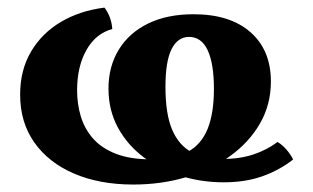

<svg xmlns="http://www.w3.org/2000/svg" viewBox="-20 -486 840 515"><path d="M337.6 9Q247 9 178.6 -20.4Q110.2 -49.8 72.1 -103.8Q34 -157.8 34 -232.2Q34 -298 63.2 -347.5Q92.4 -397 143.2 -427.1Q194 -457.2 260.2 -465.6Q278.6 -441.8 281.2 -408.2Q236.6 -396 211.7 -351.6Q186.8 -307.2 186.8 -243.8Q186.8 -206.6 196.9 -173.3Q207 -140 229.8 -114.2Q252.6 -88.4 290.9 -73.5Q329.2 -58.6 385.4 -58.6Q445.6 -58.6 482.7 -78.3Q519.8 -98 536.8 -140Q553.8 -182 553.8 -247.6Q553.8 -315.2 537.1 -351.1Q520.4 -387 487 -387Q456.8 -387 440.3 -354.4Q423.8 -321.8 423.8 -253Q423.8 -180 441.8 -138Q459.8 -96 494.1 -77.8Q528.4 -59.6 576.8 -59.6Q623.6 -59.6 660 -71.8Q696.4 -84 724.4 -105.2Q737 -97.8 748.1 -85.1Q759.2 -72.4 766.2 -58.2Q730.2 -29.8 684.4 -13.4Q638.6 3 579.8 3Q519.8 3 464.2 -14.3Q408.6 -31.6 365.1 -64.4Q321.6 -97.2 296.3 -143.8Q271 -190.4 271 -248.6Q271 -307.6 298.6 -352.8Q326.2 -398 377.3 -422.9Q428.4 -447.8 499 -447.8Q597 -447.8 651.8 -399.7Q706.6 -351.6 706.6 -267.4Q706.6 -205.6 677.5 -155Q648.4 -104.4 597.5 -67.6Q546.6 -30.8 479.8 -10.9Q413 9 337.6 9Z"/></svg>

Font: Vollkorn
Style: Regular
Weight: 400
Designer: Friedrich Althausen
Foundry: Friedrich Althausen
Version: Version 4.104